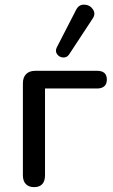

<svg xmlns="http://www.w3.org/2000/svg" viewBox="-20 -788 481 816"><path d="M77.3 -42.8V-433.9Q77.3 -459.5 91.2 -473.3Q105 -487.1 130.5 -487.1H392.6Q413.3 -487.1 423.7 -477.8Q434.1 -468.4 434.1 -449.7Q434.1 -431.3 423.4 -421.6Q412.7 -411.9 392.6 -411.9H171.3V-42.8Q171.3 -18.3 159.6 -5.5Q147.8 7.3 125 7.3Q102.1 7.3 89.7 -5.8Q77.3 -18.8 77.3 -42.8ZM221.5 -586.8 303.1 -745.5Q314.9 -769.3 338.4 -768.3Q361.9 -767.4 374.9 -748.3Q387.8 -729.1 373.5 -708.6L273.9 -557Q264.5 -542.7 248.3 -543.7Q232.1 -544.6 222.7 -557.6Q213.4 -570.5 221.5 -586.8Z"/></svg>

Font: SN Pro Thin
Style: Regular
Weight: 200
Designer: Tobias Whetton
Foundry: Supernotes
Version: Version 1.003;Glyphs 3.3 (3324)